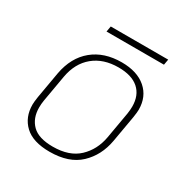

<svg xmlns="http://www.w3.org/2000/svg" viewBox="-143 -704 795 828"><g transform="rotate(30 254.0 -290.0)"><path d="M50 -130Q50 -143 54 -169L77 -301Q93 -387 149.5 -433.5Q206 -480 293 -480Q370 -480 414 -442Q458 -404 458 -339Q458 -327 454 -301L431 -169Q417 -90 364 -40Q311 10 215 10Q132 10 91 -28.5Q50 -67 50 -130ZM401 -169 424 -301Q427 -321 427 -337Q427 -393 392.5 -423.5Q358 -454 292 -454Q217 -454 168.5 -414Q120 -374 107 -301L84 -169Q81 -151 81 -133Q81 -80 113 -48Q145 -16 216 -16Q298 -16 343.5 -59Q389 -102 401 -169ZM174 -590H460L455 -562H169Z"/></g></svg>

Font: KoHo ExtraLight
Style: Italic
Weight: 275
Italic angle: -10°
Version: Version 1.000; ttfautohint (v1.6)